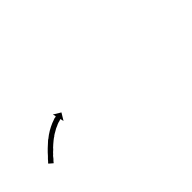

<svg xmlns="http://www.w3.org/2000/svg" viewBox="43 -847 713 713"><g transform="rotate(-45 399.5 -490.0)"><path d="M98 -440Q100 -442 102 -444Q105 -447 108 -451Q112 -455 116 -459Q116 -459 116 -459Q116 -459 116 -459Q116 -459 116 -459Q116 -459 116 -459Q120 -464 125 -469Q125 -469 125 -469Q125 -469 125 -469Q125 -469 125 -469Q125 -469 125 -469Q130 -474 136 -480Q136 -480 136 -480Q136 -480 136 -480Q136 -480 136 -480Q136 -480 136 -480Q142 -485 148 -491Q148 -491 148 -491Q148 -491 148 -491Q148 -491 148 -491Q148 -491 148 -491Q154 -496 160 -502Q160 -502 160 -502Q160 -502 160 -502Q161 -502 161 -502Q161 -502 161 -502Q167 -507 174 -512Q174 -512 174 -512Q174 -512 174 -512Q174 -512 174 -512Q174 -512 174 -512Q181 -516 188 -521Q188 -521 188 -521Q188 -521 188 -521Q188 -521 188 -521Q188 -521 188 -521Q195 -525 201 -528Q201 -528 201 -528Q201 -528 201 -528Q201 -528 201 -528Q201 -528 201 -528Q208 -531 214 -534Q214 -534 214 -534Q214 -534 214 -534Q214 -534 214 -534Q214 -534 214 -534Q220 -536 225 -538Q225 -538 225 -538Q225 -538 225 -538Q225 -538 225 -538Q225 -538 225 -538Q229 -539 233 -541Q233 -541 233 -541Q233 -541 233 -541Q233 -541 233 -541Q233 -541 233 -541Q237 -541 239 -542Q239 -542 239 -542Q239 -542 239 -542Q239 -542 239 -542Q239 -542 239 -542Q240 -542 241 -543L238 -555L266 -538L249 -510L246 -523Q245 -523 244 -523Q244 -523 244 -523Q244 -523 244 -523Q244 -523 244 -523Q244 -523 244 -523Q242 -522 239 -521Q239 -521 239 -521Q239 -521 239 -521Q239 -521 239 -521Q239 -521 239 -521Q235 -520 231 -519Q231 -519 231 -519Q231 -519 231 -519Q231 -519 231 -519Q231 -519 231 -519Q227 -517 221 -515Q221 -515 221.5 -515Q222 -515 222 -515Q222 -515 222 -515Q222 -515 222 -515Q216 -513 210 -510Q210 -510 210 -510Q210 -510 210 -510Q210 -510 210 -510Q210 -510 210 -510Q204 -507 198 -503Q198 -503 198 -503Q198 -503 198 -503Q198 -503 198 -503Q198 -503 198 -503Q192 -500 185 -495Q185 -495 185 -495Q185 -495 185 -495Q185 -495 185.5 -495Q186 -495 186 -495Q179 -491 173 -486Q173 -486 173 -486Q173 -486 173 -486Q173 -486 173 -486Q173 -486 173 -486Q167 -481 161 -476Q161 -476 161 -476Q161 -476 161 -476Q161 -476 161 -476Q161 -476 161 -476Q155 -471 149 -465Q149 -465 149.5 -465Q150 -465 150 -465Q150 -465 150 -465Q150 -465 150 -465Q144 -460 139 -455Q139 -455 139 -455Q139 -455 139 -455Q139 -455 139 -455Q139 -455 139 -455Q135 -450 130 -446Q130 -446 130 -446Q130 -446 130 -446Q130 -446 130 -446Q130 -446 130 -446Q126 -441 123 -437Q120 -434 117 -431Q115 -429 114 -427Q113 -426 112 -425L97 -438Q98 -439 98 -440Z"/></g></svg>

Font: FRB American Cursive Just Arrows Thin
Style: Italic
Weight: 100
Italic angle: -25°
Version: Version 2.0;Modular Font Editor K font №1